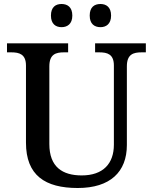

<svg xmlns="http://www.w3.org/2000/svg" viewBox="-20 -931 765 961"><path d="M483 -795C511 -795 536 -811 536 -853C536 -896 511 -911 483 -911C453 -911 429 -896 429 -853C429 -811 453 -795 483 -795ZM288 -795C317 -795 342 -811 342 -853C342 -896 317 -911 288 -911C259 -911 235 -896 235 -853C235 -811 259 -795 288 -795ZM369 10C532 10 615 -71 615 -205V-599C615 -660 648 -669 689 -669H710V-714H456V-669H477C517 -669 550 -660 550 -603V-207C550 -113 497 -53 389 -53C293 -53 227 -95 227 -210V-599C227 -660 260 -669 300 -669H321V-714H15V-669H37C76 -669 110 -660 110 -603V-217C110 -53 206 10 369 10Z"/></svg>

Font: Noto Serif Medium
Style: Regular
Weight: 500
Designer: Monotype Design Team
Foundry: Monotype Imaging Inc.
Version: Version 2.013